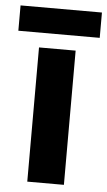

<svg xmlns="http://www.w3.org/2000/svg" viewBox="-63 -744 435 778"><g transform="rotate(5 154.5 -354.5)"><path d="M227.1 0H78.1V-545.9H227.1ZM-11.2 -709H319.8V-606H-11.2Z"/></g></svg>

Font: NotoSans-Bold
Style: Bold
Weight: 700
Designer: Monotype Design team
Foundry: Monotype Imaging Inc.
Version: Version 1.04